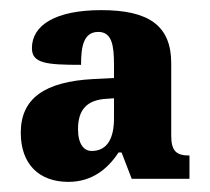

<svg xmlns="http://www.w3.org/2000/svg" viewBox="-20 -739 414 379"><path d="M115 -380C162 -380 193 -406 214 -438H220L240 -386H354V-432C328 -432 318 -441 318 -471V-614C318 -689 273 -719 180 -719C89 -719 43 -689 43 -644C43 -614 71 -611 140 -611C140 -645 144 -676 174 -676C201 -676 205 -649 205 -612V-585L165 -583C67 -578 21 -544 21 -477C21 -415 57 -380 115 -380ZM161 -441C146 -441 134 -454 134 -484C134 -522 151 -542 191 -544L205 -545V-505C205 -468 193 -441 161 -441Z"/></svg>

Font: Noto Serif Ethiopic ExtraCondensed Black
Style: Regular
Weight: 900
Width: 2
Designer: Monotype Design Team
Foundry: Monotype Imaging Inc.
Version: Version 2.102